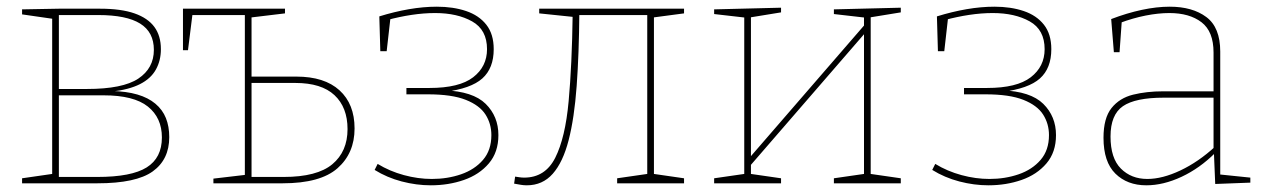

<svg xmlns="http://www.w3.org/2000/svg" viewBox="-20 -548 3783 574"><path d="M156 -522H279Q342 -522 382 -508Q422 -494 441.5 -467.5Q461 -441 461 -401Q461 -367 446 -340Q431 -313 398.5 -296.5Q366 -280 313 -274V-276Q358 -275 390.5 -265.5Q423 -256 444.5 -238Q466 -220 476 -195Q486 -170 486 -138Q486 -71 436.5 -35.5Q387 0 271 0H46V-15L143 -29L136 -21V-499L143 -491L46 -505V-520ZM274 -503H150L156 -510V-276L150 -282H240Q347 -282 393.5 -313Q440 -344 440 -399Q440 -452 399 -477.5Q358 -503 274 -503ZM271 -19Q373 -19 418.5 -47.5Q464 -76 464 -137Q464 -196 422 -229.5Q380 -263 290 -263H150L156 -270V-12L150 -19Z M618 0V-14L720 -26L712 -18V-510L720 -503H548L556 -510L542 -398H527V-522H832V-508L724 -495L732 -502V-313L726 -319H866Q950 -319 995 -278Q1040 -237 1040 -164Q1040 -90 989 -45Q938 0 825 0ZM732 -12 726 -19H828Q928 -19 973.5 -57Q1019 -95 1019 -162Q1019 -227 980 -263.5Q941 -300 863 -300H726L732 -307Z M1268 6Q1225 6 1181 -5.5Q1137 -17 1100 -40L1109 -58Q1145 -36 1187.5 -24.5Q1230 -13 1271 -13Q1318 -13 1358.5 -27Q1399 -41 1424 -70Q1449 -99 1449 -144Q1449 -178 1431.5 -205.5Q1414 -233 1372.5 -249.5Q1331 -266 1259 -266H1195V-285H1264Q1353 -285 1394.5 -317Q1436 -349 1436 -401Q1436 -459 1391.5 -484Q1347 -509 1281 -509Q1247 -509 1210.5 -503.5Q1174 -498 1137 -488L1148 -501L1136 -395H1117L1114 -499Q1159 -513 1202.5 -520.5Q1246 -528 1286 -528Q1335 -528 1373.5 -515Q1412 -502 1434 -474Q1456 -446 1456 -401Q1456 -344 1422 -313.5Q1388 -283 1308 -273V-278Q1394 -275 1432 -237.5Q1470 -200 1470 -144Q1470 -93 1441.5 -59.5Q1413 -26 1367 -10Q1321 6 1268 6Z M1555 6Q1546 6 1537 4.5Q1528 3 1517 1L1520 -20Q1527 -19 1533.5 -18Q1540 -17 1547 -17Q1610 -17 1640 -76.5Q1670 -136 1680 -245.5Q1690 -355 1692 -504L1698 -497L1592 -508V-522H2025V-508L1927 -495L1935 -502V-21L1928 -29L2025 -15V0H1825V-15L1922 -29L1915 -21V-510L1921 -503H1702L1712 -511Q1711 -387 1704 -291Q1697 -195 1680 -129Q1663 -63 1632.5 -28.5Q1602 6 1555 6Z M2115 0V-15L2212 -29L2205 -21V-502L2211 -495L2115 -506V-520L2315 -525V-511L2217 -495L2225 -502V-74L2217 -72L2572 -482L2563 -465V-502L2569 -495L2473 -506V-520L2673 -525V-511L2575 -495L2583 -502V-21L2576 -29L2673 -15V0H2473V-15L2570 -29L2563 -21V-452L2572 -456L2217 -46L2225 -61V-21L2218 -29L2315 -15V0Z M2935 6Q2892 6 2848 -5.5Q2804 -17 2767 -40L2776 -58Q2812 -36 2854.5 -24.5Q2897 -13 2938 -13Q2985 -13 3025.5 -27Q3066 -41 3091 -70Q3116 -99 3116 -144Q3116 -178 3098.5 -205.5Q3081 -233 3039.5 -249.5Q2998 -266 2926 -266H2862V-285H2931Q3020 -285 3061.5 -317Q3103 -349 3103 -401Q3103 -459 3058.5 -484Q3014 -509 2948 -509Q2914 -509 2877.5 -503.5Q2841 -498 2804 -488L2815 -501L2803 -395H2784L2781 -499Q2826 -513 2869.5 -520.5Q2913 -528 2953 -528Q3002 -528 3040.5 -515Q3079 -502 3101 -474Q3123 -446 3123 -401Q3123 -344 3089 -313.5Q3055 -283 2975 -273V-278Q3061 -275 3099 -237.5Q3137 -200 3137 -144Q3137 -93 3108.5 -59.5Q3080 -26 3034 -10Q2988 6 2935 6Z M3628 -19 3621 -27 3718 -17V-2L3613 2L3609 -94L3613 -91Q3567 -45 3512.5 -19.5Q3458 6 3407 6Q3350 6 3314.5 -29Q3279 -64 3279 -136Q3279 -195 3303 -225Q3327 -255 3367.5 -265Q3408 -275 3457 -275H3615L3608 -268V-391Q3608 -454 3572 -481.5Q3536 -509 3476 -509Q3443 -509 3405 -501.5Q3367 -494 3327 -479L3334 -490L3327 -392H3310L3302 -491Q3349 -509 3393.5 -518.5Q3438 -528 3477 -528Q3545 -528 3586.5 -497Q3628 -466 3628 -394ZM3300 -140Q3300 -75 3331 -44Q3362 -13 3410 -13Q3455 -13 3509 -38.5Q3563 -64 3613 -110L3608 -99V-263L3615 -256H3459Q3374 -256 3337 -230.5Q3300 -205 3300 -140Z"/></svg>

Font: Bitter Thin
Style: Regular
Weight: 100
Designer: Sol Matas, and Bitter project Authors
Foundry: Sol Matas
Version: Version 2.002